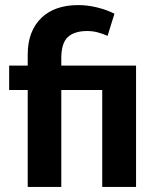

<svg xmlns="http://www.w3.org/2000/svg" viewBox="-20 -735 619 755"><path d="M382 0V-381H221V0H89V-381H16V-477H89V-521Q89 -568 103 -604Q117 -640 143 -665Q169 -690 205.5 -702.5Q242 -715 287 -715Q325 -715 363 -705.5Q401 -696 430 -681L403 -594Q385 -602 365 -607.5Q345 -613 323 -613Q272 -613 246.5 -589Q221 -565 221 -506V-477H515V0Z"/></svg>

Font: Mukta Malar
Style: Bold
Weight: 700
Designer: Aadarsh Rajan, Girish Dalvi, Yashodeep Gholap
Foundry: Ek Type
Version: Version 2.538;PS 1.000;hotconv 16.6.51;makeotf.lib2.5.65220;